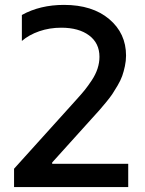

<svg xmlns="http://www.w3.org/2000/svg" viewBox="-20 -757 588 777"><path d="M36.9 0V-74.2L286.9 -351.2Q308.9 -375.4 322.4 -392Q335.9 -408.7 351.6 -432.4Q367.2 -456 374.8 -479.6Q382.5 -503.2 382.5 -527Q382.5 -582.4 340.7 -613.6Q299 -644.9 228 -644.9Q180.4 -644.9 138.8 -630.5Q97.3 -616.1 68.5 -591.3V-696.4Q142 -737.2 239 -737.2Q353.7 -737.2 421.9 -679.7Q490.1 -622.2 490.1 -532Q490.1 -510.7 485.4 -489Q480.8 -467.3 474.6 -449.8Q468.4 -432.2 456.1 -411.2Q443.9 -390.3 434.5 -376.2Q425.1 -362.2 408 -341.6Q391 -321 381.4 -310.2Q371.8 -299.4 353 -278.8L191.1 -99.4V-94.1H498.9V0Z"/></svg>

Font: TID UI Medium
Style: Regular
Weight: 500
Designer: The TID Project Authors
Foundry: Bakken & Bæck
Version: Version 1.001;hotconv 1.0.109;makeotfexe 2.5.65596